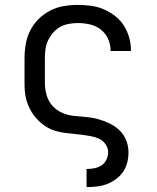

<svg xmlns="http://www.w3.org/2000/svg" viewBox="-20 -548 640 783"><path d="M334 215H333V141H334Q350 141 365.5 138Q381 135 394 126.5Q407 118 414 103Q421 88 421 73Q421 55 410 39.5Q399 24 382.5 17Q366 10 348.5 7Q331 4 313 1.5Q295 -1 277 -2.5Q259 -4 241.5 -6.5Q224 -9 206.5 -14Q189 -19 173.5 -28Q158 -37 144.5 -49Q131 -61 120 -75Q109 -89 101 -105.5Q93 -122 88 -139Q83 -156 81.5 -174Q80 -192 80 -210V-310Q80 -339 85 -368Q90 -397 103 -423Q116 -449 137 -470Q158 -491 184 -504.5Q210 -518 239 -523Q268 -528 297 -528Q324 -528 350.5 -524.5Q377 -521 402 -510.5Q427 -500 448.5 -483.5Q470 -467 484.5 -444.5Q499 -422 506.5 -396Q514 -370 514 -343V-340H431V-342Q431 -367 420.5 -390Q410 -413 390.5 -428Q371 -443 346.5 -448.5Q322 -454 297 -454Q279 -454 260 -450.5Q241 -447 225 -438Q209 -429 196.5 -414.5Q184 -400 176 -383Q168 -366 165.5 -347.5Q163 -329 163 -310V-210Q163 -185 170 -160.5Q177 -136 193 -117.5Q209 -99 232.5 -88.5Q256 -78 280.5 -75.5Q305 -73 330 -71Q355 -69 379 -62.5Q403 -56 426 -45Q449 -34 467 -17Q485 0 494.5 24Q504 48 504 73Q504 94 499 114.5Q494 135 482 152.5Q470 170 453 182.5Q436 195 416.5 202.5Q397 210 376 212.5Q355 215 334 215Z"/></svg>

Font: R Plex Mono
Style: Regular
Weight: 400
Monospace: yes
Designer: Belleve Invis
Foundry: Belleve Invis
Version: Version 31.8.0